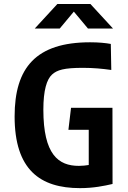

<svg xmlns="http://www.w3.org/2000/svg" viewBox="-20 -960 660 992"><path d="M555 -598.5 552.5 -733C524.5 -738 490 -741.5 445.5 -741.5C165.5 -741.5 55.5 -610 55.5 -358.5C55.5 -83 187 12 393.5 12C463 12 518.5 0.5 561.5 -9.5L561 -403H347L333.5 -289.5H438.5V-107.5C423 -105 406 -103 387.5 -103C282 -103 204 -161 204 -393.5C204 -493.5 221.5 -550 249 -575C275 -598.5 311 -609.5 408 -609.5C462.5 -609.5 509.5 -605 555 -598.5ZM159.5 -812.5H288.5L361.5 -900L434.5 -812.5H564L447 -939.5H276.5Z"/></svg>

Font: Monaspace Argon
Style: Bold
Weight: 700
Designer: Riley Cran & the Lettermatic Team
Foundry: Lettermatic
Version: Version 1.000 (Monaspace Argon)